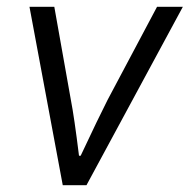

<svg xmlns="http://www.w3.org/2000/svg" viewBox="-20 -546 559 566"><path d="M165 0 66.9 -525.9H140.1L189 -251Q198.7 -201.7 212.9 -86.9H217.8Q271 -200.2 296.9 -251L442.9 -525.9H519L234.9 0Z"/></svg>

Font: Archivo Light
Style: Italic
Weight: 300
Italic angle: -10°
Designer: Hector Gatti
Foundry: Omnibus-Type
Version: Version 2.001